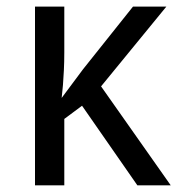

<svg xmlns="http://www.w3.org/2000/svg" viewBox="-20 -556 536 576"><path d="M392.1 0 226.1 -238.8 172.9 -199.2V0H85V-536.1H172.9V-398.9Q172.9 -369.6 171.6 -344.7Q170.4 -319.8 168.9 -301.3Q167 -279.8 165 -262.2L229 -348.1L378.9 -536.1H479L283.2 -296.9L492.2 0Z"/></svg>

Font: WenQuanYi Micro Hei
Style: Regular
Weight: 400
Foundry: Ascender Corporation
Version: Version 0.2.0-beta